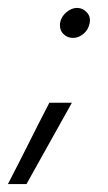

<svg xmlns="http://www.w3.org/2000/svg" viewBox="-52 -346 273 486"><path d="M100 -288Q98 -271 108 -260.5Q118 -250 133 -250Q147 -250 159.5 -260.5Q172 -271 175 -288Q178 -304 167.5 -315Q157 -326 143 -326Q129 -326 116 -315Q103 -304 100 -288ZM130 -86H73Q46 -34 20.5 17Q-5 68 -32 120H15Q44 68 72.5 17Q101 -34 130 -86Z"/></svg>

Font: Josefin Slab Thin Medium
Style: Italic
Weight: 500
Italic angle: -12°
Version: Version 2.000